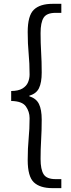

<svg xmlns="http://www.w3.org/2000/svg" viewBox="-20 -809 371 998"><path d="M252.9 168.9Q188 168.9 156 138.7Q124 108.4 124 22.9Q124 -38.6 128.9 -88.6Q133.8 -138.7 133.8 -194.8Q133.8 -228.5 114.5 -255.9Q95.2 -283.2 38.1 -284.2V-335.9Q76.2 -336.4 96.9 -349.1Q117.7 -361.8 125.7 -381.3Q133.8 -400.9 133.8 -421.9Q133.8 -480 128.9 -530.5Q124 -581.1 124 -642.1Q124 -728 156 -758.5Q188 -789.1 252.9 -789.1H298.8V-742.2H269Q222.7 -742.2 206.8 -717Q190.9 -691.9 190.9 -637.2Q190.9 -585.4 193.8 -537.6Q196.8 -489.7 196.8 -432.1Q196.8 -379.4 182.6 -350.6Q168.5 -321.8 132.8 -312V-308.1Q168.5 -297.4 182.6 -268.3Q196.8 -239.3 196.8 -187Q196.8 -129.9 193.8 -82Q190.9 -34.2 190.9 17.1Q190.9 71.8 206.8 96.9Q222.7 122.1 269 122.1H298.8V168.9Z"/></svg>

Font: `nÑOS CN Normal
Style: Regular
Weight: 350
Designer: Ryoko NISHIZUKA ?XZm?[P (kana & ideographs); Paul D. Hunt (Latin, Greek & Cyrillic); Wenlong ZHANG _ e??? (bopomofo); Sa
Foundry: Adobe Systems Incorporated
Version: Version 1.004 June 21, 2023